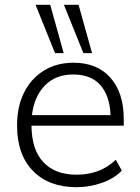

<svg xmlns="http://www.w3.org/2000/svg" viewBox="-20 -771 583 799"><path d="M51 0ZM298 8Q184 8 117.5 -59.5Q51 -127 51 -249Q51 -328 80.5 -386.5Q110 -445 163 -477.5Q216 -510 286 -510Q385 -510 440 -447Q495 -384 495 -276V-248H111Q112 -147 161 -95.5Q210 -44 299 -44Q344 -44 384.5 -58Q425 -72 462 -106L487 -61Q455 -28 404 -10Q353 8 298 8ZM285 -461Q211 -461 166.5 -415Q122 -369 113 -292H440Q437 -372 398 -416.5Q359 -461 285 -461ZM327 -550 246 -751H307L363 -550ZM209 -550 128 -751H189L245 -550Z"/></svg>

Font: Winston Light
Style: Regular
Weight: 300
Designer: Original fonts by Vernon Adams / Changes by Cristiano Sobral
Foundry: Original fonts by Vernon Adams / Changes by Cristiano Sobral
Version: Version 2.503;July 17, 2020;FontCreator 13.0.0.2655 64-bit